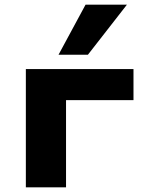

<svg xmlns="http://www.w3.org/2000/svg" viewBox="-20 -797 613 817"><path d="M90 0V-503H548V-371H261V0ZM229 -564 344 -777H520L354 -564Z"/></svg>

Font: Nunito Sans 7pt SemiExpanded ExtraBold
Style: Regular
Weight: 800
Width: 6
Designer: Vernon Adams
Foundry: Vernon Adams
Version: Version 3.101;gftools[0.9.27]